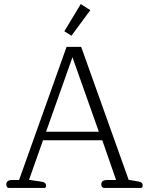

<svg xmlns="http://www.w3.org/2000/svg" viewBox="-20 -926 734 946"><path d="M297 -772 378 -906 425 -876 332 -750ZM11 -17Q11 -39 39 -39H74L308 -695H380L614 -40L661 -32Q683 -29 683 -12Q683 0 674 0H493Q487 0 483 -5Q479 -10 479 -17Q479 -39 507 -39H552L484 -235H192L123 -40L184 -31Q207 -28 207 -11Q207 0 198 0H24Q18 0 14.5 -4.5Q11 -9 11 -17ZM467 -277 337 -644 207 -277Z"/></svg>

Font: Maitree Light
Style: Regular
Weight: 300
Designer: CadsonDemak Team
Foundry: CadsonDemak
Version: Version 1.001